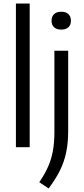

<svg xmlns="http://www.w3.org/2000/svg" viewBox="-20 -828 474 1080"><path d="M69.5 0V-808H147V0ZM253.5 232 201 197Q231.5 152.5 250.2 110.2Q269 68 277.5 21Q286 -26 286 -85V-542.5H363.5V-90Q363.5 -24.5 352.2 29.2Q341 83 316.8 131.8Q292.5 180.5 253.5 232ZM324.5 -661.5Q298 -661.5 284 -674.8Q270 -688 270 -711.5Q270 -735 284 -748.5Q298 -762 324.5 -762Q351 -762 365 -748.5Q379 -735 379 -711.5Q379 -688 365 -674.8Q351 -661.5 324.5 -661.5Z"/></svg>

Font: Encode Sans SemiCondensed SemiCondensed
Style: Regular
Weight: 400
Width: 4
Designer: Multiple Designers
Foundry: Impallari Type
Version: Version 3.000; ttfautohint (v1.8.3) -l 8 -r 50 -G 200 -x 14 